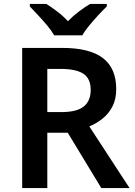

<svg xmlns="http://www.w3.org/2000/svg" viewBox="-20 -958 686 978"><path d="M296 -714Q437 -714 504.5 -662Q572 -610 572 -504Q572 -452 552.5 -415Q533 -378 502 -353.5Q471 -329 435 -314L640 0H496L325 -282H221V0H93V-714ZM288 -607H221V-387H292Q371 -387 406.5 -415.5Q442 -444 442 -500Q442 -558 404.5 -582.5Q367 -607 288 -607ZM256 -778Q243 -801 220.5 -828Q198 -855 174 -880.5Q150 -906 132 -925V-938H216Q243 -921 272 -899Q301 -877 326 -850Q352 -877 382 -899.5Q412 -922 439 -938H524V-925Q505 -907 481 -881Q457 -855 434.5 -828Q412 -801 399 -778Z"/></svg>

Font: Noto Sans Tamil SemiBold
Style: Regular
Weight: 600
Designer: Jelle Bosma - Monotype Design Team
Foundry: Monotype Imaging Inc.
Version: Version 2.004; ttfautohint (v1.8.4.7-5d5b)